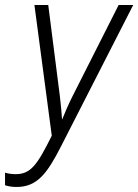

<svg xmlns="http://www.w3.org/2000/svg" viewBox="-37 -734 550 764"><path d="M29 10C111 10 151 -44 206 -152L493 -714H435L251 -350C236 -320 222 -288 210 -258C208 -286 205 -322 201 -353L155 -714H100L169 -194C111 -77 85 -41 25 -41C11 -41 -4 -43 -17 -47V3C-3 8 13 10 29 10Z"/></svg>

Font: Noto Sans Condensed Light
Style: Italic
Weight: 300
Width: 3
Italic angle: -12°
Designer: Monotype Design Team
Foundry: Monotype Imaging Inc.
Version: Version 2.013